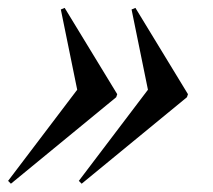

<svg xmlns="http://www.w3.org/2000/svg" viewBox="-35 -498 528 475"><path d="M252.5 -257.5 -8 -43.5 -15 -50.5 156 -276 115.5 -474.5 125 -478.5 255 -265ZM427.5 -257.5 167 -43.5 160 -50.5 331 -276 290.5 -474.5 300 -478.5 430 -265Z"/></svg>

Font: Newsreader Display Medium
Style: Italic
Weight: 500
Italic angle: -17°
Designer: Hugues Gentile
Foundry: Production Type
Version: Version 1.001